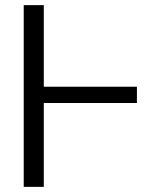

<svg xmlns="http://www.w3.org/2000/svg" viewBox="-20 -727 625 747"><path d="M512.7 -326.2H150.4V0H72.3V-707H150.4V-389.6H512.7Z"/></svg>

Font: Pretendard GOV Light
Style: Regular
Weight: 300
Designer: Base glyphs from Inter by Rasmus Andersson; Hangeul glyphs from Noto Sans CJK(Source Han Sans) by Jang Soo-young and Kan
Foundry: Kil Hyung-jin
Version: Version 1.309